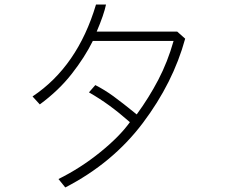

<svg xmlns="http://www.w3.org/2000/svg" viewBox="-20 -725 1002 844"><path d="M402 -705H446Q437 -661 405 -586H759L794 -555Q741 -361 608 -184.5Q475 -8 267 99L237 62Q334 14 420 -55.5Q506 -125 551 -188Q502 -231 460 -261.5Q418 -292 371 -319L399 -351Q440 -330 478.5 -302Q517 -274 581 -222Q635 -296 676 -374.5Q717 -453 743 -545H388Q353 -474 295.5 -400.5Q238 -327 155 -266L123 -301Q321 -433 402 -705Z"/></svg>

Font: Gmarket Sans TTF Light
Style: Regular
Weight: 300
Designer: Creative Director : Sungho Lee; Art Director : Kiwoong Choi; Project Manager : Sori Yang, Jongwook Yoon; Font Designer :
Foundry: Sandoll Inc.
Version: Version 1.000;hotconv 1.0.109;makeotfexe 2.5.65596